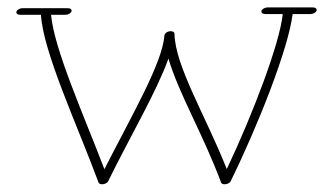

<svg xmlns="http://www.w3.org/2000/svg" viewBox="-20 -476 876 505"><path d="M23.4 -445.8C21.6 -441 26 -437.1 32.9 -437.1H87.7C93.5 -338.6 183.8 -145.9 239.1 3.9C240 6.4 242.9 8.2 246.7 8.6C253.6 9.4 261.9 5.8 264.4 0.8C322.2 -116.7 391.8 -234.8 423.1 -321.9C449 -232.4 516 -118.9 561.4 3.9C562.3 6.4 565.1 8.2 569 8.6C575.9 9.4 584.2 5.8 586.6 0.8C658.8 -145.9 739.1 -349.7 749.6 -439H796.6C803.6 -439 810.8 -443 812.6 -447.8C814.3 -452.5 809.9 -456.5 803 -456.5H683.9C676.9 -456.5 669.6 -452.5 667.9 -447.8C666.2 -443 670.5 -439 677.5 -439H723.7C715.7 -361.2 644.7 -175.2 576.5 -31.3C519.6 -174.4 440.7 -302 438.9 -387.5C438.8 -392.3 432.1 -395.2 424.6 -393.5C417.6 -392 412.9 -387 412.6 -383.5C407.4 -310 325.9 -171.7 254.6 -31C199.8 -174.4 122.2 -347.2 114.3 -437.1H152.1C159 -437.1 166.3 -441 168 -445.8C169.8 -450.6 165.4 -454.5 158.5 -454.5H39.3C32.4 -454.5 25.1 -450.6 23.4 -445.8Z"/></svg>

Font: WireWyrm
Style: Light
Weight: 200
Version: Version 001.000